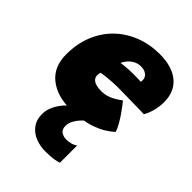

<svg xmlns="http://www.w3.org/2000/svg" viewBox="-225 -643 1013 1013"><g transform="rotate(45 281.0 -137.0)"><path d="M396 118V246.5Q385 251 361.2 255Q337.5 259 298.5 259Q259 259 224.5 245Q190 231 168.8 202.8Q147.5 174.5 147.5 133Q147.5 100.5 161.8 71.2Q176 42 197 18.8Q218 -4.5 238.5 -19.5Q259 -34.5 271 -38L339 -9Q328 -1.5 313.8 14Q299.5 29.5 289.2 49Q279 68.5 279 88.5Q279 115.5 295.8 126Q312.5 136.5 332.5 136.5Q348.5 136.5 365 132.5Q381.5 128.5 396 118ZM489 -76Q468 -57 442.2 -41.5Q416.5 -26 385.2 -15Q354 -4 316.2 2Q278.5 8 233.5 8Q135.5 8 75.2 -40.5Q15 -89 15 -181.5Q15 -262 41.8 -326.5Q68.5 -391 116 -436.8Q163.5 -482.5 226.8 -507Q290 -531.5 363.5 -531.5Q456 -531.5 507.5 -489Q559 -446.5 559 -368Q559 -337.5 551 -305Q543 -272.5 528 -247.5Q520 -248 493 -248.5Q466 -249 432.8 -249.5Q399.5 -250 372.2 -250.5Q345 -251 336.5 -251Q311 -251 287.2 -249.5Q263.5 -248 244.5 -245.8Q225.5 -243.5 212.5 -241Q208.5 -233 208.5 -220Q208.5 -204 218.2 -193.8Q228 -183.5 244.2 -179Q260.5 -174.5 280 -174.5Q294 -174.5 307.5 -176.5Q321 -178.5 334.8 -183.8Q348.5 -189 364.2 -198Q380 -207 398.5 -221Q401 -218.5 413.2 -203Q425.5 -187.5 441 -165Q456.5 -142.5 470.2 -118.8Q484 -95 489 -76ZM249.5 -352Q259.5 -353.5 273 -355Q286.5 -356.5 303.5 -357.5Q320.5 -358.5 341 -358.5Q352.5 -358.5 363.5 -358.2Q374.5 -358 383 -357.8Q391.5 -357.5 395.5 -357Q396.5 -361 396.8 -364.8Q397 -368.5 397 -372Q396.5 -384.5 389.5 -394.2Q382.5 -404 370 -409.8Q357.5 -415.5 340 -415.5Q315.5 -415.5 296.5 -404.2Q277.5 -393 265.8 -378Q254 -363 249.5 -352Z"/></g></svg>

Font: Grandstander Thin Black
Style: Italic
Weight: 900
Italic angle: -15°
Version: Version 1.200